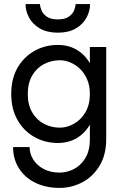

<svg xmlns="http://www.w3.org/2000/svg" viewBox="-20 -690 610 940"><path d="M44 30Q44 89 73 134.5Q102 180 153.5 205Q205 230 272 230Q330 230 382 203Q434 176 467 122.5Q500 69 500 -10V-460H420V-10Q420 48 397.5 84.5Q375 121 341 138Q307 155 272 155Q227 155 194 137.5Q161 120 143 91.5Q125 63 125 30ZM35 -230Q35 -156 66 -102Q97 -48 149 -19Q201 10 263 10Q321 10 364 -19Q407 -48 431.5 -102Q456 -156 456 -230Q456 -305 431.5 -358.5Q407 -412 364 -441Q321 -470 263 -470Q201 -470 149 -441Q97 -412 66 -358.5Q35 -305 35 -230ZM116 -230Q116 -283 137.5 -320Q159 -357 195 -376Q231 -395 273 -395Q299 -395 325 -384Q351 -373 372.5 -352Q394 -331 407 -300.5Q420 -270 420 -230Q420 -177 398 -140Q376 -103 342 -84Q308 -65 273 -65Q231 -65 195 -84Q159 -103 137.5 -140Q116 -177 116 -230ZM105 -670Q105 -636 122.5 -603.5Q140 -571 175.5 -550.5Q211 -530 263 -530Q316 -530 351 -550.5Q386 -571 403.5 -603.5Q421 -636 421 -670H350Q350 -657 343 -639.5Q336 -622 317 -608.5Q298 -595 263 -595Q228 -595 209 -608.5Q190 -622 183 -639.5Q176 -657 176 -670Z"/></svg>

Font: Glinicke Jost Regular
Style: Regular
Weight: 400
Version: Version 3.710